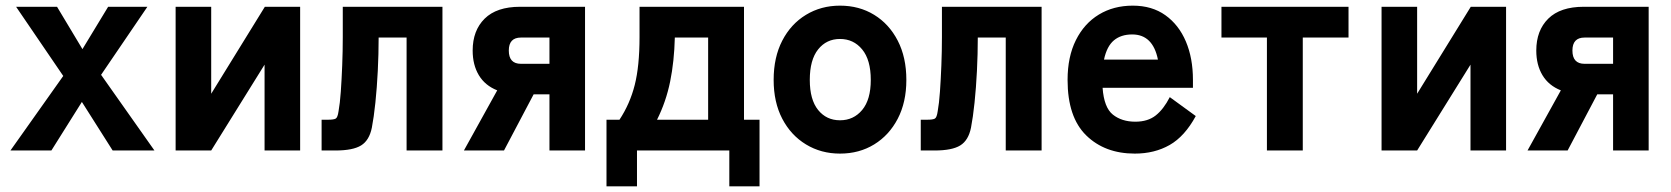

<svg xmlns="http://www.w3.org/2000/svg" viewBox="-20 -533 5918 680"><path d="M17 0 204 -264 37 -509H182L272 -359L363 -509H502L338 -268L527 0H379L270 -172L162 0Z M602 0V-509H728V-201L918 -509H1043V0H917V-304L728 0Z M1119 0V-109H1142Q1162 -109 1169 -113Q1176 -117 1179 -139Q1184 -166 1187 -208.5Q1190 -251 1192 -301.5Q1194 -352 1194 -402V-509H1547V0H1420V-400H1321Q1321 -342 1318 -282Q1315 -222 1309.5 -169.5Q1304 -117 1297 -81Q1288 -36 1259 -18Q1230 0 1168 0Z M1623 0 1741 -213Q1698 -230 1676 -266.5Q1654 -303 1654 -354Q1654 -425 1696.5 -467Q1739 -509 1822 -509H2052V0H1926V-199H1870L1765 0ZM1825 -307H1926V-400H1825Q1782 -400 1782 -354Q1782 -307 1825 -307Z M2128 127V-109H2174Q2211 -165 2228 -232Q2245 -299 2245 -402V-509H2615V-109H2670V127H2563V0H2236V127ZM2307 -109H2488V-400H2370Q2368 -316 2353.5 -244.5Q2339 -173 2307 -109Z M2955 11Q2888 11 2834.5 -21.5Q2781 -54 2750.5 -112.5Q2720 -171 2720 -250Q2720 -330 2750.5 -389Q2781 -448 2834.5 -480.5Q2888 -513 2955 -513Q3023 -513 3076 -480.5Q3129 -448 3159.5 -389Q3190 -330 3190 -250Q3190 -171 3159.5 -112.5Q3129 -54 3076 -21.5Q3023 11 2955 11ZM2955 -107Q3003 -107 3033.5 -143.5Q3064 -180 3064 -250Q3064 -321 3033.5 -358Q3003 -395 2955 -395Q2907 -395 2877.5 -358Q2848 -321 2848 -250Q2848 -180 2877.5 -143.5Q2907 -107 2955 -107Z M3241 0V-109H3264Q3284 -109 3291 -113Q3298 -117 3301 -139Q3306 -166 3309 -208.5Q3312 -251 3314 -301.5Q3316 -352 3316 -402V-509H3669V0H3542V-400H3443Q3443 -342 3440 -282Q3437 -222 3431.5 -169.5Q3426 -117 3419 -81Q3410 -36 3381 -18Q3352 0 3290 0Z M3999 11Q3893 11 3827 -53.5Q3761 -118 3761 -250Q3761 -332 3790.5 -391Q3820 -450 3872 -481.5Q3924 -513 3992 -513Q4060 -513 4107.5 -479Q4155 -445 4180 -386Q4205 -327 4205 -250V-222H3885Q3890 -152 3921.5 -127Q3953 -102 4001 -102Q4045 -102 4073 -124Q4101 -146 4123 -189L4215 -122Q4176 -50 4122.5 -19.5Q4069 11 3999 11ZM3890 -322H4081Q4063 -411 3990 -411Q3950 -411 3925 -390Q3900 -369 3890 -322Z M4467 0V-400H4306V-509H4756V-400H4594V0Z M4873 0V-509H4999V-201L5189 -509H5314V0H5188V-304L4999 0Z M5390 0 5508 -213Q5465 -230 5443 -266.5Q5421 -303 5421 -354Q5421 -425 5463.5 -467Q5506 -509 5589 -509H5819V0H5693V-199H5637L5532 0ZM5592 -307H5693V-400H5592Q5549 -400 5549 -354Q5549 -307 5592 -307Z"/></svg>

Font: Zen Kaku Gothic New Black
Style: Regular
Weight: 900
Designer: Yoshimichi Ohira
Foundry: Positype
Version: Version 1.001